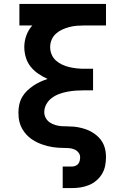

<svg xmlns="http://www.w3.org/2000/svg" viewBox="-20 -755 640 980"><path d="M300 205V95H348Q356 95 365 91.5Q374 88 379.5 81Q385 74 387 65Q389 56 389 47Q389 34 380 23Q371 12 358 7Q345 2 331.5 1Q318 0 304 0Q290 0 276.5 -1Q263 -2 249.5 -4Q236 -6 222.5 -9.5Q209 -13 196 -17.5Q183 -22 170.5 -28Q158 -34 146.5 -41.5Q135 -49 125 -58Q115 -67 106.5 -78Q98 -89 91.5 -101Q85 -113 81 -126.5Q77 -140 75.5 -153.5Q74 -167 74 -181Q74 -201 78.5 -221.5Q83 -242 93 -259.5Q103 -277 118 -291.5Q133 -306 150 -317.5Q167 -329 185.5 -337.5Q204 -346 223 -352Q199 -363 176.5 -378Q154 -393 137 -414Q120 -435 112 -461.5Q104 -488 104 -515Q104 -545 114.5 -574Q125 -603 145 -625H79V-735H521V-625H410Q391 -625 372 -623.5Q353 -622 334 -617Q315 -612 297.5 -604Q280 -596 265.5 -583Q251 -570 243.5 -552Q236 -534 236 -515Q236 -495 243.5 -477Q251 -459 265.5 -446Q280 -433 297.5 -425Q315 -417 334 -412.5Q353 -408 372 -406Q391 -404 410 -404H455V-294H410Q389 -294 367.5 -292.5Q346 -291 324.5 -287Q303 -283 282.5 -275.5Q262 -268 244.5 -255Q227 -242 216.5 -223Q206 -204 206 -182Q206 -166 214 -152Q222 -138 235 -129.5Q248 -121 263.5 -116.5Q279 -112 294.5 -111Q310 -110 325.5 -110Q341 -110 357 -108.5Q373 -107 388.5 -103.5Q404 -100 418.5 -95Q433 -90 447 -82Q461 -74 473 -64Q485 -54 494.5 -41.5Q504 -29 510 -14.5Q516 0 518.5 16Q521 32 521 47Q521 70 516.5 92Q512 114 500.5 133Q489 152 472 166.5Q455 181 434.5 189.5Q414 198 392 201.5Q370 205 348 205Z"/></svg>

Font: Iosevka Curly XBdEx
Style: Regular
Weight: 800
Width: 7
Monospace: yes
Designer: Belleve Invis
Foundry: Belleve Invis
Version: Version 11.1.0; ttfautohint (v1.8.3)